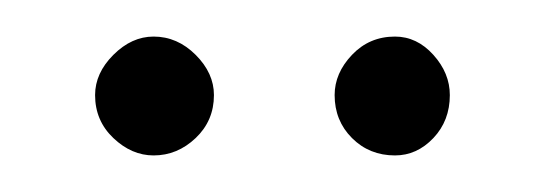

<svg xmlns="http://www.w3.org/2000/svg" viewBox="-20 -668 297 105"><path d="M196 -583Q182 -583 172.5 -592.5Q163 -602 163 -616Q163 -628 172.5 -638Q182 -648 196 -648Q208 -648 217 -638Q226 -628 226 -616Q226 -602 217 -592.5Q208 -583 196 -583ZM64 -583Q52 -583 42 -592.5Q32 -602 32 -616Q32 -628 42 -638Q52 -648 64 -648Q77 -648 87 -638Q97 -628 97 -616Q97 -602 87 -592.5Q77 -583 64 -583Z"/></svg>

Font: DM Sans 20pt Thin
Style: Regular
Weight: 250
Version: Version 4.004;gftools[0.9.30]